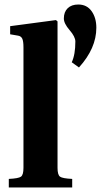

<svg xmlns="http://www.w3.org/2000/svg" viewBox="-20 -831 447 851"><path d="M263 -749Q263 -778 280 -794.5Q297 -811 327 -811Q365 -811 386 -781.5Q407 -752 407 -708Q407 -617 330 -532L298 -555Q314 -589 314 -647Q314 -668 288.5 -697.5Q263 -727 263 -749ZM19 0V-38Q62 -40 73 -48Q84 -56 84 -87V-621Q84 -649 78.5 -660Q73 -671 60 -673L25 -679V-715L228 -742L235 -736V-87Q235 -56 246 -48Q257 -40 300 -38V0Z"/></svg>

Font: Heuristica
Style: Bold
Weight: 700
Version: Version 1.0.2